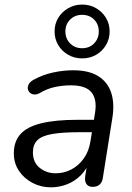

<svg xmlns="http://www.w3.org/2000/svg" viewBox="-20 -798 570 827"><path d="M199.4 8.9Q157 8.9 120.5 -10Q84.1 -28.9 61.8 -61.8Q39.6 -94.8 39.6 -137.3Q39.6 -188.8 68.3 -220.5Q97.1 -252.2 158.1 -267.1Q219.1 -282 314.6 -282H395.1L386.8 -228.6H325.9Q248.9 -228.6 204.3 -220.7Q159.8 -212.9 140.8 -193.9Q121.8 -174.9 121.8 -142.1Q121.8 -98.1 151.2 -74.9Q180.5 -51.6 219.3 -51.6Q255.5 -51.6 287.1 -68Q318.7 -84.4 340.9 -115.5Q363.1 -146.6 369.7 -190.1L389.3 -311.7Q398.8 -369.8 374.2 -400.1Q349.6 -430.4 286.2 -430.4Q249.5 -430.4 216.1 -423.2Q182.7 -415.9 150.2 -396.6Q137.1 -389.7 126 -391.1Q115 -392.5 107.9 -399.5Q100.8 -406.6 99.8 -416.6Q98.8 -426.6 104.8 -436.9Q110.9 -447.2 126 -455Q164.3 -476.2 208.5 -485.7Q252.6 -495.3 294.8 -495.3Q363.2 -495.3 403.6 -469.7Q444.1 -444.2 459.1 -398.2Q474 -352.1 464 -290.3L423.2 -33.3Q420.8 -13.5 409.4 -3.3Q398 6.9 379 6.9Q361.1 6.9 352.6 -5Q344.1 -16.9 347 -38.7L359.7 -119.8L368.3 -110.4Q354.8 -69.8 328.2 -43.2Q301.7 -16.7 268 -3.9Q234.4 8.9 199.4 8.9ZM333.6 -546.5Q300.8 -546.5 273.6 -562Q246.5 -577.5 230.8 -603.9Q215.1 -630.3 215.1 -662.2Q215.1 -695 230.8 -721Q246.5 -746.9 273.6 -762.6Q300.8 -778.3 333.6 -778.3Q367.5 -778.3 394.2 -762.6Q420.8 -746.9 436.5 -721Q452.2 -695 452.2 -662.2Q452.2 -630.3 436.5 -603.9Q420.8 -577.5 394.2 -562Q367.5 -546.5 333.6 -546.5ZM333.6 -590.3Q365.3 -590.3 385.4 -611.1Q405.5 -632 405.5 -662.2Q405.5 -693.3 385.4 -713.7Q365.3 -734.1 333.6 -734.1Q302.5 -734.1 282.1 -713.7Q261.7 -693.3 261.7 -662.6Q261.7 -631.5 282.1 -610.9Q302.5 -590.3 333.6 -590.3Z"/></svg>

Font: Nunito ExtraLight
Style: Italic
Weight: 200
Italic angle: -9°
Designer: Vernon Adams
Foundry: Vernon Adams
Version: Version 3.602